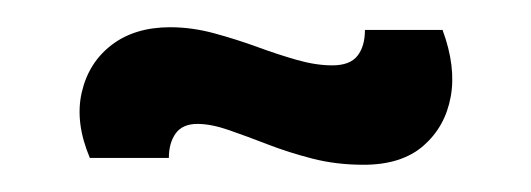

<svg xmlns="http://www.w3.org/2000/svg" viewBox="-20 -369 390 141"><path d="M247 -248Q227 -248 209.5 -252.5Q192 -257 176.5 -263Q161 -269 148 -273.5Q135 -278 125 -278Q114 -278 109 -271Q104 -264 104 -253H46Q35 -279 40 -301Q45 -323 62 -336Q79 -349 105 -349Q121 -349 137.5 -344.5Q154 -340 169 -334.5Q184 -329 198 -325Q212 -321 224 -321Q237 -321 242.5 -328Q248 -335 248 -347H305Q315 -320 311 -298Q307 -276 291 -262Q275 -248 247 -248Z"/></svg>

Font: Bricolage Grotesque 24pt Condensed
Style: Regular
Weight: 400
Width: 3
Designer: Mathieu Triay
Foundry: Atelier Triay
Version: Version 1.001;gftools[0.9.33.dev8+g029e19f]